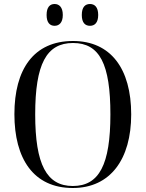

<svg xmlns="http://www.w3.org/2000/svg" viewBox="-20 -930 729 960"><path d="M430 -801C453 -801 471 -816 471 -855C471 -895 453 -910 430 -910C406 -910 389 -895 389 -855C389 -816 406 -801 430 -801ZM253 -801C275 -801 294 -816 294 -855C294 -895 275 -910 253 -910C230 -910 213 -895 213 -855C213 -816 230 -801 253 -801ZM344 10C532 10 636 -134 636 -358C636 -586 534 -725 345 -725C148 -725 52 -583 52 -359C52 -137 147 10 344 10ZM344 0C213 0 156 -108 156 -358C156 -609 212 -715 345 -715C479 -715 532 -609 532 -358C532 -107 476 0 344 0Z"/></svg>

Font: Noto Serif Display SemiCondensed
Style: Regular
Weight: 400
Width: 4
Designer: Monotype Design Team
Foundry: Monotype Imaging Inc.
Version: Version 2.009